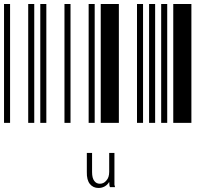

<svg xmlns="http://www.w3.org/2000/svg" viewBox="-20 -610 1000 953"><path d="M0 0V-590H30V0ZM120 0V-590H150V0ZM180 0V-590H210V0ZM300 0V-590H330V0ZM420 0V-590H450V0ZM480 0V-590H570V0ZM660 0V-590H690V0ZM720 0V-590H750V0ZM780 0V-590H810V0ZM840 0V-590H930V0ZM469 323Q442 323 426 303Q410 283 411 244V149H437V244Q437 274 448 288Q458 302 476 302Q495 302 508 286Q522 271 522 243V149H548V293Q548 302 548 307Q549 313 551 319H526Q523 313 523 307Q522 302 522 293Q514 307 500 315Q486 323 469 323Z"/></svg>

Font: Libre Barcode 39 Extended Text
Style: Regular
Weight: 400
Version: Version 1.005; ttfautohint (v1.8.3)